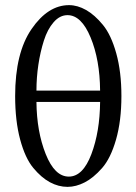

<svg xmlns="http://www.w3.org/2000/svg" viewBox="-20 -718 531 748"><path d="M370 -365Q369 -485 333 -572Q297 -659 243 -659Q213 -659 189 -631.5Q165 -604 151 -560Q137 -516 129.5 -466Q122 -416 122 -365ZM370 -321H122Q123 -206 158 -118Q193 -30 248 -30Q303 -30 336 -117.5Q369 -205 370 -321ZM39 -344Q39 -512 103 -605Q167 -698 249 -698Q282 -698 315.5 -679Q349 -660 381 -621Q413 -582 433 -510Q453 -438 453 -344Q453 -247 432 -174Q411 -101 377.5 -63Q344 -25 310 -7.5Q276 10 243 10Q208 10 174.5 -8Q141 -26 109.5 -64Q78 -102 58.5 -174.5Q39 -247 39 -344Z"/></svg>

Font: Libertinus Sans
Style: Regular
Weight: 400
Designer: Philipp H. Poll
Foundry: Khaled Hosny
Version: Version 6.1